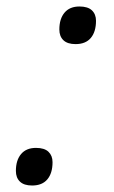

<svg xmlns="http://www.w3.org/2000/svg" viewBox="-20 -545 353 592"><path d="M79 27Q54 27 41.5 15Q29 3 29 -18Q29 -51 45 -70Q61 -89 91 -89Q117 -89 129.5 -77Q142 -65 142 -45Q142 -11 126 8Q110 27 79 27ZM213 -409Q188 -409 175.5 -421Q163 -433 163 -454Q163 -487 179 -506Q195 -525 225 -525Q251 -525 263.5 -513Q276 -501 276 -481Q276 -447 260 -428Q244 -409 213 -409Z"/></svg>

Font: Playwrite US Trad Light
Style: Regular
Weight: 300
Designer: Veronika Burian, José Scaglione
Foundry: TypeTogether
Version: Version 1.003